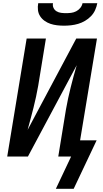

<svg xmlns="http://www.w3.org/2000/svg" viewBox="-20 -975 640 1196"><path d="M379 -815Q357 -815 335.5 -817.5Q314 -820 294.5 -826.5Q275 -833 258 -845Q241 -857 230 -874Q219 -891 216.5 -912Q214 -933 218 -955H310Q307 -939 313.5 -925.5Q320 -912 332.5 -904.5Q345 -897 360.5 -895Q376 -893 391 -893Q407 -893 423 -895Q439 -897 454 -904.5Q469 -912 480 -925.5Q491 -939 494 -955H586Q582 -933 572.5 -912Q563 -891 546.5 -874Q530 -857 509.5 -845Q489 -833 467 -826.5Q445 -820 422.5 -817.5Q400 -815 379 -815ZM328 201 423 0H343L391 -294Q397 -329 404.5 -363Q412 -397 420.5 -431.5Q429 -466 438.5 -500.5Q448 -535 458 -569L154 0H25L146 -735H266L218 -441Q212 -406 204.5 -372Q197 -338 188.5 -303.5Q180 -269 170.5 -234.5Q161 -200 152 -166L455 -735H584L479 -101H582L439 201Z"/></svg>

Font: Iosevka SS04 Extended
Style: Bold Italic
Weight: 700
Width: 7
Italic angle: -9°
Monospace: yes
Designer: Belleve Invis
Foundry: Belleve Invis
Version: Version 19.0.0; ttfautohint (v1.8.4)